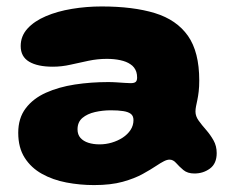

<svg xmlns="http://www.w3.org/2000/svg" viewBox="-20 -496 711 580"><path d="M264.1 63.1Q221.5 63.1 180.6 55.3Q139.6 47.5 106.8 29.2Q74 11 54.6 -19.4Q35.1 -49.9 35.1 -94.8Q35.1 -139.2 57.7 -168.9Q80.2 -198.6 118.8 -215.9Q157.4 -233.2 206.1 -240.7Q254.8 -248.1 307 -248.1Q320 -248.1 332.9 -247.2Q345.9 -246.4 356.9 -245.6Q368 -244.8 374.6 -244.8Q385.8 -244.8 390 -248.7Q394.2 -252.6 394.2 -261.6Q394.2 -271.1 391.9 -278.5Q389.5 -285.9 385 -291.8Q380.5 -297.8 374 -301.9Q362.1 -310.2 343.4 -314.2Q324.8 -318.2 302.8 -318.2Q274.8 -318.2 247.3 -312.4Q219.9 -306.6 193.1 -300.6Q166.4 -294.5 139.5 -294.5Q93.6 -294.5 68.1 -309.6Q42.5 -324.8 42.5 -356.9Q42.5 -387.1 63.1 -409.7Q83.6 -432.2 118.6 -447.1Q153.5 -462 197.2 -469.2Q241 -476.5 286.9 -476.5Q382.2 -476.5 447.9 -456.4Q513.6 -436.2 547.8 -387.7Q581.9 -339.1 581.9 -253.1Q581.9 -233.9 580.2 -219.5Q578.5 -205.1 576.2 -194.2Q573.9 -183.4 572.2 -175Q570.5 -166.6 570.5 -158.9Q570.5 -145 580.1 -131.6Q589.8 -118.1 602.6 -103.6Q615.4 -89 625 -72Q634.6 -55 634.6 -33.6Q634.6 -1.9 614.3 13.1Q594 28.1 567.2 28.1Q546.5 28.1 533.9 17.6Q521.4 7.1 512.3 -3.3Q503.2 -13.8 492.2 -13.8Q484.6 -13.8 474.9 -8.8Q465.1 -3.8 452.1 4.9Q436.4 15.5 411.7 29.2Q387 43 350.9 53.1Q314.9 63.1 264.1 63.1ZM280.9 -59.9Q299.5 -59.9 317.6 -65.2Q335.6 -70.5 350.6 -80.2Q365.5 -90 374.4 -103.5Q383.2 -117 383.2 -133.2Q383.2 -145.8 375.4 -151.9Q367.5 -158.1 352.2 -160.4Q337 -162.8 315 -162.8Q290.1 -162.8 266.9 -157.5Q243.8 -152.2 229 -139.8Q214.2 -127.2 214.2 -105.2Q214.2 -89.4 223.1 -79.4Q231.9 -69.5 246.9 -64.7Q261.9 -59.9 280.9 -59.9Z"/></svg>

Font: Gluten Thin
Style: Regular
Weight: 100
Designer: Tyler Finck
Foundry: Etcetera Type Company
Version: Version 1.300